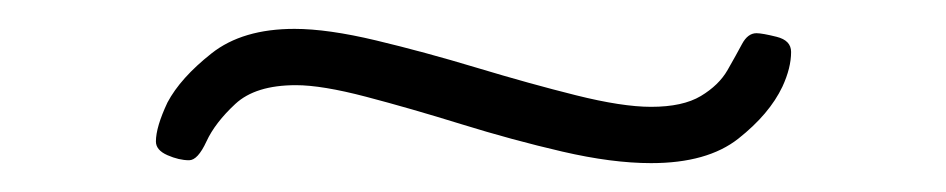

<svg xmlns="http://www.w3.org/2000/svg" viewBox="-20 -331 655 133"><path d="M111 -220Q104 -220 96 -223.5Q88 -227 88 -233Q88 -243 96 -260Q105 -277 126.5 -294Q148 -311 184 -311Q207 -311 240.5 -303Q274 -295 310.5 -284Q347 -273 379 -265Q411 -257 431 -257Q453 -257 465.5 -264.5Q478 -272 484 -282.5Q490 -293 494 -300.5Q498 -308 504 -308Q508 -308 518 -305.5Q528 -303 528 -295Q528 -284 522 -271Q513 -252 491.5 -235Q470 -218 431 -218Q404 -218 369.5 -226Q335 -234 299.5 -245Q264 -256 233.5 -264Q203 -272 185 -272Q157 -272 143 -259Q129 -246 123 -233Q117 -220 111 -220Z"/></svg>

Font: Asap Semi Expanded Thin
Style: Regular
Weight: 100
Width: 6
Designer: Pablo Cosgaya
Foundry: Omnibus-Type
Version: Version 3.001; ttfautohint (v1.8.4.7-5d5b)